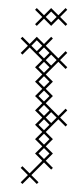

<svg xmlns="http://www.w3.org/2000/svg" viewBox="-20 -310 187 477"><path d="M111.4 -71.4 93.6 -89.3 111.4 -107.1 93.6 -125 125 -156.4 142.9 -138.6 147.1 -142.9 129.3 -160.7 147.1 -178.6 142.9 -182.9 125 -165 93.6 -196.4 111.4 -214.3 107.1 -218.6 89.3 -200.7 71.4 -218.6 53.6 -200.7 35.7 -218.6 31.4 -214.3 49.3 -196.4 31.4 -178.6 35.7 -174.3 53.6 -192.1 85 -160.7 67.1 -142.9 85 -125 67.1 -107.1 85 -89.3 67.1 -71.4 85 -53.6 67.1 -35.7 85 -17.9 67.1 0 85 17.9 67.1 35.7 85 53.6 67.1 71.4 85 89.3 53.6 120.7 35.7 102.9 31.4 107.1 49.3 125 31.4 142.9 35.7 147.1 53.6 129.3 71.4 147.1 75.7 142.9 57.9 125 89.3 93.6 107.1 111.4 111.4 107.1 93.6 89.3 111.4 71.4 93.6 53.6 111.4 35.7 93.6 17.9 125 -13.6 142.9 4.3 147.1 0 129.3 -17.9 147.1 -35.7 142.9 -40 125 -22.1 93.6 -53.6ZM75.7 -178.6 89.3 -192.1 102.9 -178.6 89.3 -165ZM107.1 -245.7 125 -263.6 142.9 -245.7 147.1 -250 129.3 -267.9 147.1 -285.7 142.9 -290 125 -272.1 107.1 -290 89.3 -272.1 71.4 -290 67.1 -285.7 85 -267.9 67.1 -250 71.4 -245.7 89.3 -263.6ZM57.9 -196.4 71.4 -210 85 -196.4 71.4 -182.9ZM75.7 71.4 89.3 57.9 102.9 71.4 89.3 85ZM75.7 35.7 89.3 22.1 102.9 35.7 89.3 49.3ZM75.7 0 89.3 -13.6 102.9 0 89.3 13.6ZM75.7 -35.7 89.3 -49.3 102.9 -35.7 89.3 -22.1ZM75.7 -71.4 89.3 -85 102.9 -71.4 89.3 -57.9ZM75.7 -107.1 89.3 -120.7 102.9 -107.1 89.3 -93.6ZM75.7 -142.9 89.3 -156.4 102.9 -142.9 89.3 -129.3ZM93.6 -17.9 107.1 -31.4 120.7 -17.9 107.1 -4.3ZM93.6 -160.7 107.1 -174.3 120.7 -160.7 107.1 -147.1ZM93.6 -267.9 107.1 -281.4 120.7 -267.9 107.1 -254.3Z"/></svg>

Font: Gossip Low Cross Stitch
Style: Regular
Weight: 300
Width: 3
Designer: Deborah Khodanovich
Version: Version 1.001;Glyphs 3.3.1 (3343)